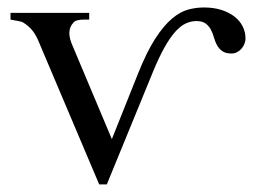

<svg xmlns="http://www.w3.org/2000/svg" viewBox="-20 -482 694 517"><path d="M528.8 -461.9Q555.7 -461.9 576.7 -455.1Q597.7 -448.2 612.1 -436.8Q626.5 -425.3 633.8 -410.2Q641.1 -395 641.1 -378.4Q641.1 -371.6 638.4 -364.5Q635.7 -357.4 630.9 -351.6Q626 -345.7 618.9 -341.8Q611.8 -337.9 603.5 -337.9Q587.4 -337.9 578.4 -344.5Q569.3 -351.1 564.2 -360.6Q559.1 -370.1 555.9 -381.6Q552.7 -393.1 547.6 -402.6Q542.5 -412.1 533.7 -418.7Q524.9 -425.3 508.8 -425.3Q494.1 -425.3 480 -418.7Q465.8 -412.1 451.7 -396.2Q437.5 -380.4 422.9 -354.2Q408.2 -328.1 392.1 -289.1L267.6 14.6H247.1L86.4 -364.7Q81.5 -377 76.7 -385.7Q71.8 -394.5 66.4 -400.9Q61 -407.2 55.2 -412.1Q49.3 -417 42.5 -421.4Q38.1 -423.8 29.8 -425.3Q21.5 -426.8 8.3 -429.2V-447.3H220.2V-429.2H206.1Q196.8 -429.2 189 -427.5Q181.2 -425.8 177.2 -420.4Q167.5 -410.2 166.7 -394.5Q166 -378.9 177.2 -354.5L281.2 -107.4L351.6 -283.7Q375 -342.3 397.7 -377.4Q420.4 -412.6 442.6 -431.4Q464.8 -450.2 486.3 -456.1Q507.8 -461.9 528.8 -461.9Z"/></svg>

Font: Doulos SIL Compact
Style: Regular
Weight: 400
Designer: Walt Agee, Victor Gaultney, Peter Martin, Debbi Hosken
Foundry: SIL International
Version: Version 4.110; 2011; Maintenance release ; LnSpcTght